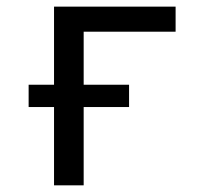

<svg xmlns="http://www.w3.org/2000/svg" viewBox="-20 -556 640 576"><path d="M142.1 0V-234.9H65.9V-301.8H142.1V-536.1H506.8V-460.9H231V-301.8H367.2V-234.9H231V0Z"/></svg>

Font: Apple Sans Adjectives
Style: Regular
Weight: 400
Monospace: yes
Foundry: Apple Sans Adjectives
Version: Version 0.01